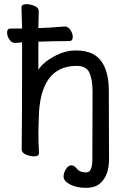

<svg xmlns="http://www.w3.org/2000/svg" viewBox="-20 -733 628 921"><path d="M462 145Q438 168 392 168Q346 168 315.5 151.5Q285 135 285 114Q285 96 296.5 78Q308 60 322 60Q336 60 349.5 77Q363 94 394 94Q423 94 423 31L424 -293Q424 -351 409 -384Q394 -417 348 -417Q169 -417 166 -162L164 -97Q164 -59 167 1Q167 17 144 17Q125 17 104.5 8.5Q84 0 84 -17Q86 -115 86 -530L52 -527Q35 -527 24.5 -544Q14 -561 14 -577Q14 -596 31 -596H86L83 -697Q83 -713 107 -713Q125 -713 145.5 -704.5Q166 -696 166 -679L164 -598Q238 -601 290 -606Q307 -606 318 -589Q329 -572 329 -556Q329 -536 312 -536Q244 -536 164 -533V-398Q186 -433 238.5 -462Q291 -491 344 -491Q440 -491 475 -425Q502 -378 502 -297L503 30Q503 108 462 145Z"/></svg>

Font: LXGW WenKai TC
Style: Bold
Weight: 700
Designer: LXGW / Fontworks Inc.
Foundry: LXGW / Fontworks Inc.
Version: Version 1.330;April 28, 2024